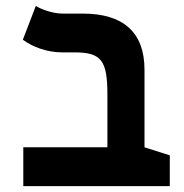

<svg xmlns="http://www.w3.org/2000/svg" viewBox="-20 -632 626 652"><path d="M556.6 -104.5 470.7 -131.8V-395C470.7 -521 400.4 -585.9 260.3 -585.9H191.9C156.2 -585.9 116.2 -602.5 101.6 -611.8L57.6 -497.1C89.8 -473.6 137.2 -454.1 192.4 -454.1H233.9C324.2 -454.1 344.7 -426.3 344.7 -311.5V-131.8H59.1V0H556.6Z"/></svg>

Font: CaskaydiaCove Nerd Font
Style: Bold
Weight: 700
Designer: Aaron Bell
Foundry: Saja Typeworks
Version: Version 2111.1;Nerd Fonts 2.3.0